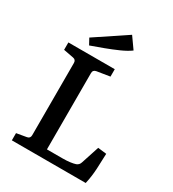

<svg xmlns="http://www.w3.org/2000/svg" viewBox="-185 -866 872 968"><g transform="rotate(30 251.5 -382.0)"><path d="M433 -185 483 -179Q482 -138 479.5 -91Q477 -44 467 0H37V-42L95 -52Q113 -55 113 -74V-494Q113 -513 95 -516L37 -527V-570H307V-527L232 -515Q213 -512 213 -493V-49H303Q328 -49 347 -51.5Q366 -54 378 -58Q394 -64 399 -81ZM135 -609 116 -644 296 -764 342 -699Q319 -682 283 -666Q247 -650 208 -635.5Q169 -621 135 -609Z"/></g></svg>

Font: Yrsa Medium
Style: Regular
Weight: 500
Designer: Anna Giedrys (Yrsa+Rasa design), David Brezina (Yrsa art-direction, Rasa art-direction, design)
Foundry: Rosetta Type Foundry
Version: Version 2.004